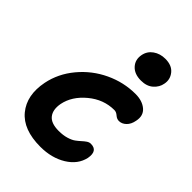

<svg xmlns="http://www.w3.org/2000/svg" viewBox="-217 -804 957 957"><g transform="rotate(45 261.5 -325.5)"><path d="M365.2 -538.1Q319.3 -538.1 294.9 -564.7Q270.5 -591.3 277.8 -629.9Q284.2 -663.1 311.3 -682.1Q338.4 -701.2 375 -701.2Q421.4 -701.2 443.8 -673.1Q466.3 -645 459 -609.9Q454.1 -581.1 429.9 -559.6Q405.8 -538.1 365.2 -538.1ZM244.1 49.8Q123 49.8 68.1 -17.1Q13.2 -84 34.2 -190.9Q50.3 -270.5 104.5 -335.4Q158.7 -400.4 235.1 -436.3Q311.5 -472.2 394 -472.2Q441.9 -472.2 470.7 -447.8Q499.5 -423.3 490.2 -379.9Q484.9 -350.6 467.8 -334.2Q450.7 -317.9 430.2 -317.9Q415.5 -317.9 402.6 -329.3Q389.6 -340.8 376 -340.8Q300.8 -340.8 239.5 -289.8Q178.2 -238.8 165 -172.9Q156.2 -125.5 177.5 -98.1Q198.7 -70.8 252.9 -70.8Q283.7 -70.8 307.4 -77.9Q331.1 -85 344.7 -95Q358.4 -105 369.1 -115Q379.9 -125 390.4 -132.1Q400.9 -139.2 412.1 -139.2Q461.9 -139.2 451.2 -79.1Q438.5 -21 380.9 14.4Q323.2 49.8 244.1 49.8Z"/></g></svg>

Font: Shantell Sans Bouncy
Style: Italic
Weight: 600
Italic angle: -11.31°
Designer: Stephen Nixon, Anya Danilova, Shantell Martin
Foundry: Arrow Type
Version: Version 1.006;[9816181b4]